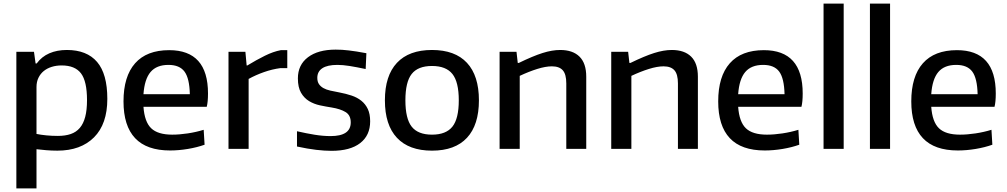

<svg xmlns="http://www.w3.org/2000/svg" viewBox="-20 -828 5602 1068"><path d="M302 -72Q343 -72 373.5 -82.5Q404 -93 424 -116.5Q444 -140 454 -178Q464 -216 464 -271Q464 -376 430.5 -420Q397 -464 323 -464Q293 -464 267.5 -456Q242 -448 223.5 -433Q205 -418 194 -395.5Q183 -373 183 -344V-83Q207 -78 238 -75Q269 -72 302 -72ZM71 -540H169L178 -475H184Q212 -513 254.5 -531.5Q297 -550 352 -550Q463 -550 520 -483.5Q577 -417 577 -278Q577 -138 503 -64Q429 10 299 10Q267 10 237.5 7.5Q208 5 183 2V220H71Z M917 -467Q851 -467 817.5 -427.5Q784 -388 778 -304H1036Q1034 -392 1006.5 -429.5Q979 -467 917 -467ZM926 9Q796 9 731.5 -59.5Q667 -128 667 -264Q667 -403 731.5 -476Q796 -549 921 -549Q1137 -549 1137 -308Q1137 -261 1130 -234H778Q784 -150 821 -114.5Q858 -79 938 -79Q978 -79 1024.5 -86Q1071 -93 1113 -106L1118 -23Q1076 -8 1025 0.5Q974 9 926 9Z M1251 -540H1345L1352 -464H1356Q1407 -495 1453.5 -518Q1500 -541 1542 -549H1578V-449H1539Q1494 -443 1448.5 -427Q1403 -411 1363 -389V0H1251Z M1824 11Q1786 11 1739 5.5Q1692 0 1632 -13V-98Q1684 -86 1730.5 -78.5Q1777 -71 1819 -71Q1931 -71 1931 -147Q1931 -187 1902.5 -204.5Q1874 -222 1825 -230Q1793 -235 1760 -242Q1727 -249 1699.5 -265.5Q1672 -282 1654.5 -312Q1637 -342 1637 -392Q1637 -467 1693 -509.5Q1749 -552 1847 -552Q1865 -552 1882.5 -551Q1900 -550 1920 -547.5Q1940 -545 1963.5 -541.5Q1987 -538 2018 -532L2014 -444Q1962 -455 1924.5 -461Q1887 -467 1857 -467Q1801 -467 1773 -448.5Q1745 -430 1745 -395Q1745 -374 1754 -360.5Q1763 -347 1779 -338Q1795 -329 1817.5 -324Q1840 -319 1867 -314Q1904 -307 1935.5 -296.5Q1967 -286 1990 -267.5Q2013 -249 2026 -221.5Q2039 -194 2039 -153Q2039 -75 1983.5 -32Q1928 11 1824 11Z M2270 -123.5Q2305 -79 2383 -79Q2461 -79 2496.5 -123.5Q2532 -168 2532 -270Q2532 -372 2496.5 -416.5Q2461 -461 2383 -461Q2305 -461 2270 -416.5Q2235 -372 2235 -270Q2235 -168 2270 -123.5ZM2577.5 -61.5Q2511 10 2383 10Q2255 10 2188 -61.5Q2121 -133 2121 -270Q2121 -407 2188 -478.5Q2255 -550 2383 -550Q2511 -550 2577.5 -478.5Q2644 -407 2644 -270Q2644 -133 2577.5 -61.5Z M2759 -540H2853L2860 -478H2866Q2944 -516 2997.5 -533Q3051 -550 3096 -550Q3166 -550 3203.5 -513Q3241 -476 3241 -401V0H3130V-364Q3130 -415 3110.5 -437Q3091 -459 3050 -459Q3015 -459 2968.5 -444.5Q2922 -430 2871 -406V0H2759Z M3380 -540H3474L3481 -478H3487Q3565 -516 3618.5 -533Q3672 -550 3717 -550Q3787 -550 3824.5 -513Q3862 -476 3862 -401V0H3751V-364Q3751 -415 3731.5 -437Q3712 -459 3671 -459Q3636 -459 3589.5 -444.5Q3543 -430 3492 -406V0H3380Z M4225 -467Q4159 -467 4125.5 -427.5Q4092 -388 4086 -304H4344Q4342 -392 4314.5 -429.5Q4287 -467 4225 -467ZM4234 9Q4104 9 4039.5 -59.5Q3975 -128 3975 -264Q3975 -403 4039.5 -476Q4104 -549 4229 -549Q4445 -549 4445 -308Q4445 -261 4438 -234H4086Q4092 -150 4129 -114.5Q4166 -79 4246 -79Q4286 -79 4332.5 -86Q4379 -93 4421 -106L4426 -23Q4384 -8 4333 0.5Q4282 9 4234 9Z M4561 -808H4673V0H4561Z M4819 -808H4931V0H4819Z M5299 -467Q5233 -467 5199.5 -427.5Q5166 -388 5160 -304H5418Q5416 -392 5388.5 -429.5Q5361 -467 5299 -467ZM5308 9Q5178 9 5113.5 -59.5Q5049 -128 5049 -264Q5049 -403 5113.5 -476Q5178 -549 5303 -549Q5519 -549 5519 -308Q5519 -261 5512 -234H5160Q5166 -150 5203 -114.5Q5240 -79 5320 -79Q5360 -79 5406.5 -86Q5453 -93 5495 -106L5500 -23Q5458 -8 5407 0.5Q5356 9 5308 9Z"/></svg>

Font: EncodeSans
Style: Medium
Weight: 500
Designer: Pablo Impallari, Andres Torresi
Foundry: Pablo Impallari, Andres Torresi
Version: Version 1.000; ttfautohint (v1.4.1)